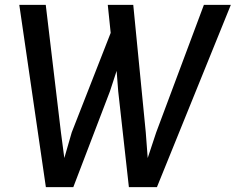

<svg xmlns="http://www.w3.org/2000/svg" viewBox="-20 -767 971 791"><path d="M169 4 59.5 -747H168.5L231 -222L245 -116L275.5 -221.5L436 -631.5L424 -747H529L580.5 -222L588.5 -116L623.5 -221.5L820 -747H931L626.5 4H511L467 -391L460.5 -475L433 -391L282 4Z"/></svg>

Font: Merriweather Sans Italic
Style: Regular
Weight: 400
Italic angle: -7.5°
Designer: Eben Sorkin
Foundry: Eben Sorkin
Version: Version 1.008; ttfautohint (v1.7.19-72a1) -l 8 -r 50 -G 200 